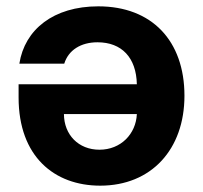

<svg xmlns="http://www.w3.org/2000/svg" viewBox="-20 -576 638 603"><path d="M288.7 -556.1C147.7 -556.1 57.5 -483 40.8 -376.1H181.8C195 -418.7 234 -443.2 286.2 -443.2C362.2 -443.2 408 -395.2 409.8 -311.4H38.4V-269.9C38.4 -84.5 150.6 7.1 294.7 7.1C455.3 7.1 559.3 -106.9 559.3 -275.2C559.3 -448.2 456.7 -556.1 288.7 -556.1ZM180.8 -217.7H409.8C407 -155.2 359.4 -105.8 292.3 -105.8C226.6 -105.8 181.1 -152.7 180.8 -217.7Z"/></svg>

Font: Magic Ui Pro
Style: Bold
Weight: 700
Designer: Stefan Endress, Andreas Faust
Version: Version 1.000;FEAKit 1.0